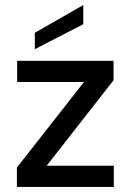

<svg xmlns="http://www.w3.org/2000/svg" viewBox="-20 -741 518 761"><path d="M310 -721V-645L118 -546V-611ZM430 -423 165 -84H431V0H47V-77L313 -416H48V-500H430Z"/></svg>

Font: Albert Sans Medium
Style: Regular
Weight: 500
Designer: Andreas Rasmussen
Foundry: a.Foundry
Version: Version 1.025